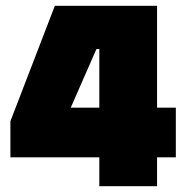

<svg xmlns="http://www.w3.org/2000/svg" viewBox="-20 -645 640 665"><path d="M324 0V-100H16V-225L170 -625H524V-272H589V-100H524V0ZM314 -475 225 -272H324V-475Z"/></svg>

Font: Myanmar Thuriya
Style: Regular
Weight: 400
Designer: Danh Hong
Foundry: Google Inc.
Version: Version 2.00 November 23, 2015